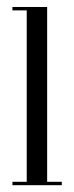

<svg xmlns="http://www.w3.org/2000/svg" viewBox="-20 -544 217 564"><path d="M16.5 0V-10H58.5V-513.5H16.5V-523.5H118.5V-10H161.5V0Z"/></svg>

Font: Imbue 100pt Light
Style: Regular
Weight: 300
Designer: Tyler Finck
Foundry: Etcetera Type Company
Version: Version 1.102; ttfautohint (v1.8.3)